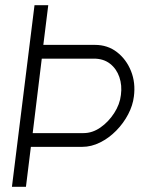

<svg xmlns="http://www.w3.org/2000/svg" viewBox="-20 -720 562 740"><path d="M26 0 113 -700H166L147 -547H346Q395 -547 431 -519Q467 -491 485 -446Q503 -401 496 -348Q492 -314 474 -279.5Q456 -245 428 -216.5Q400 -188 366 -171Q332 -154 297 -154H99L80 0ZM106 -207H302Q336 -207 367 -228.5Q398 -250 420 -284Q442 -318 446 -354Q451 -391 440 -423Q429 -455 404 -474.5Q379 -494 342 -494H141Z"/></svg>

Font: Kulim Park ExtraLight
Style: Italic
Weight: 275
Italic angle: -8°
Designer: Noponies / Dale Sattler
Foundry: Noponies
Version: Version 1.000; ttfautohint (v1.8.3)